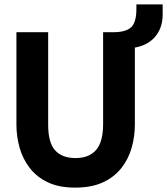

<svg xmlns="http://www.w3.org/2000/svg" viewBox="-20 -847 763 877"><path d="M55 -278V-700H200V-277Q200 -195 232 -160Q264 -125 325 -125Q386 -125 418.5 -161.5Q451 -198 451 -281V-700H596V-278Q596 -224 581.5 -172.5Q567 -121 534.5 -79.5Q502 -38 450 -14Q398 10 323 10Q250 10 199 -14Q148 -38 116 -79.5Q84 -121 69.5 -172.5Q55 -224 55 -278ZM568 -626 504 -681V-700Q557 -701 580 -723.5Q603 -746 603 -806V-827H723V-780Q723 -716 684 -674Q645 -632 568 -626Z"/></svg>

Font: Haskoy ExtraBold
Style: Regular
Weight: 800
Designer: Ertekin Erdin
Foundry: Ertekin Erdin
Version: Version 2.000; ttfautohint (v1.8.4.7-5d5b)